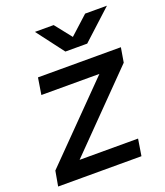

<svg xmlns="http://www.w3.org/2000/svg" viewBox="-132 -789 753 877"><g transform="rotate(-20 245.0 -350.0)"><path d="M71 -18 12 -73 417 -485 474 -429ZM-1 0 12 -73 73 -81H417L404 0ZM70 -419 83 -500H486L474 -429L412 -419ZM242 -568V-570L385 -700H491L347 -568ZM241 -568 141 -700H232L335 -570L334 -568Z"/></g></svg>

Font: Figtree Light Medium
Style: Italic
Weight: 500
Italic angle: -9.5°
Version: Version 2.000